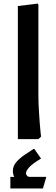

<svg xmlns="http://www.w3.org/2000/svg" viewBox="-20 -779 313 1075"><path d="M80 0V-745.3L192 -759L195 -750.9V-247.3Q195 -206 197.5 -165Q200 -124 202.5 -89.5Q205 -55 207.5 -34.5Q210 -14 210 -14L195 0ZM69.3 230.3Q52 204.7 52 179Q52 151 70.6 129.3Q89.2 107.6 116.1 89.1Q143 70.7 168.2 54.7H172L209.7 108.7Q159.3 139.3 142.5 158.6Q125.7 177.8 125.7 190.7Q125.7 199 131.3 205.2Q136.9 211.3 145.7 211.3ZM38 276.3V211.3H42.3Q55.3 211.3 66.5 213.2Q77.7 215 77.7 215L95.7 211.3H238.3V215L220.3 276.3Z"/></svg>

Font: Fustat
Style: Regular
Weight: 400
Designer: Mohamed Gaber, Khaled Hosny, Laura Garcia Mut
Foundry: Kief Type Foundry, Alif Type Foundry, Hard Type Foundry
Version: Version 1.007